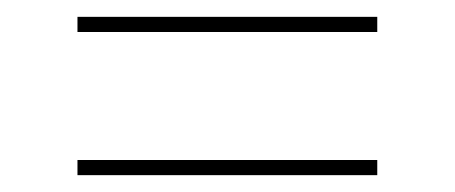

<svg xmlns="http://www.w3.org/2000/svg" viewBox="-20 -454 540 228"><path d="M72 -416V-434H428V-416ZM428 -246H72V-264H428Z"/></svg>

Font: Iosevka Curly Thin
Style: Regular
Weight: 100
Monospace: yes
Designer: Belleve Invis
Foundry: Belleve Invis
Version: Version 22.1.2; ttfautohint (v1.8.4)